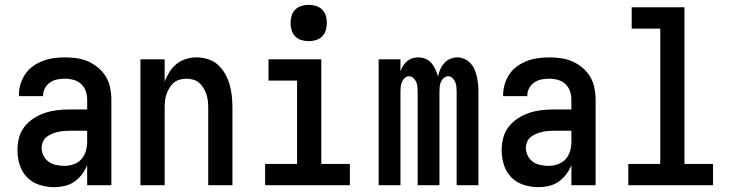

<svg xmlns="http://www.w3.org/2000/svg" viewBox="-20 -765 3040 793"><path d="M203 8Q173 8 143 -1.5Q113 -11 92 -32.5Q71 -54 61.5 -83.5Q52 -113 52 -144Q52 -170 58.5 -195.5Q65 -221 81 -241.5Q97 -262 119.5 -276.5Q142 -291 166.5 -299Q191 -307 217 -310Q243 -313 269 -313H340V-354Q340 -372 334 -389Q328 -406 315 -418Q302 -430 284.5 -435Q267 -440 249 -440Q233 -440 217 -437Q201 -434 187.5 -425Q174 -416 166 -401.5Q158 -387 158 -371V-368H58V-373Q58 -396 65 -418.5Q72 -441 85 -460Q98 -479 117.5 -492.5Q137 -506 158.5 -514Q180 -522 203 -525Q226 -528 249 -528Q273 -528 297.5 -524.5Q322 -521 344.5 -511Q367 -501 386 -485Q405 -469 417.5 -448Q430 -427 435 -402.5Q440 -378 440 -354V0H340V-83Q332 -63 318.5 -45Q305 -27 287 -14.5Q269 -2 247 3Q225 8 203 8ZM246 -80Q265 -80 284 -86.5Q303 -93 316 -107.5Q329 -122 334.5 -141Q340 -160 340 -180V-225H269Q256 -225 243.5 -224Q231 -223 218.5 -220Q206 -217 194 -212Q182 -207 172 -199Q162 -191 157 -178.5Q152 -166 152 -153Q152 -137 160 -121.5Q168 -106 181.5 -96.5Q195 -87 212 -83.5Q229 -80 246 -80Z M560 0V-520H660V-428Q668 -449 680 -468Q692 -487 709.5 -501Q727 -515 748.5 -521.5Q770 -528 792 -528Q816 -528 839.5 -520.5Q863 -513 880.5 -497Q898 -481 910 -459.5Q922 -438 928.5 -415Q935 -392 937.5 -368Q940 -344 940 -320V0H840V-320Q840 -334 838.5 -348Q837 -362 832.5 -375.5Q828 -389 820.5 -401.5Q813 -414 802.5 -423Q792 -432 778 -436Q764 -440 750 -440Q736 -440 722 -436Q708 -432 697.5 -423Q687 -414 679.5 -401.5Q672 -389 667.5 -375.5Q663 -362 661.5 -348Q660 -334 660 -320V0Z M1075 0V-88H1207V-432H1089V-520H1307V-88H1425V0ZM1255 -595Q1240 -595 1225 -599.5Q1210 -604 1199.5 -614.5Q1189 -625 1184.5 -640Q1180 -655 1180 -670Q1180 -685 1184.5 -700Q1189 -715 1199.5 -725.5Q1210 -736 1225 -740.5Q1240 -745 1255 -745Q1270 -745 1285 -740.5Q1300 -736 1310.5 -725.5Q1321 -715 1325.5 -700Q1330 -685 1330 -670Q1330 -655 1325.5 -640Q1321 -625 1310.5 -614.5Q1300 -604 1285 -599.5Q1270 -595 1255 -595Z M1544 0V-520H1634V-470Q1638 -482 1644.5 -492.5Q1651 -503 1660.5 -511.5Q1670 -520 1682.5 -524Q1695 -528 1707 -528Q1723 -528 1737.5 -522Q1752 -516 1762 -504.5Q1772 -493 1778.5 -478.5Q1785 -464 1789 -449Q1792 -464 1798 -478Q1804 -492 1814 -503.5Q1824 -515 1838.5 -521.5Q1853 -528 1868 -528Q1884 -528 1898.5 -521.5Q1913 -515 1923.5 -503.5Q1934 -492 1940 -478Q1946 -464 1949.5 -448.5Q1953 -433 1954.5 -418Q1956 -403 1956 -387V0H1866V-387Q1866 -397 1865 -407Q1864 -417 1860 -426.5Q1856 -436 1848.5 -443Q1841 -450 1831 -450Q1821 -450 1813 -443Q1805 -436 1801 -426.5Q1797 -417 1796 -407Q1795 -397 1795 -387V0H1705V-387Q1705 -397 1704 -407Q1703 -417 1699 -426.5Q1695 -436 1687 -443Q1679 -450 1669 -450Q1659 -450 1651.5 -443Q1644 -436 1640 -426.5Q1636 -417 1635 -407Q1634 -397 1634 -387V0Z M2203 8Q2173 8 2143 -1.5Q2113 -11 2092 -32.5Q2071 -54 2061.5 -83.5Q2052 -113 2052 -144Q2052 -170 2058.5 -195.5Q2065 -221 2081 -241.5Q2097 -262 2119.5 -276.5Q2142 -291 2166.5 -299Q2191 -307 2217 -310Q2243 -313 2269 -313H2340V-354Q2340 -372 2334 -389Q2328 -406 2315 -418Q2302 -430 2284.5 -435Q2267 -440 2249 -440Q2233 -440 2217 -437Q2201 -434 2187.5 -425Q2174 -416 2166 -401.5Q2158 -387 2158 -371V-368H2058V-373Q2058 -396 2065 -418.5Q2072 -441 2085 -460Q2098 -479 2117.5 -492.5Q2137 -506 2158.5 -514Q2180 -522 2203 -525Q2226 -528 2249 -528Q2273 -528 2297.5 -524.5Q2322 -521 2344.5 -511Q2367 -501 2386 -485Q2405 -469 2417.5 -448Q2430 -427 2435 -402.5Q2440 -378 2440 -354V0H2340V-83Q2332 -63 2318.5 -45Q2305 -27 2287 -14.5Q2269 -2 2247 3Q2225 8 2203 8ZM2246 -80Q2265 -80 2284 -86.5Q2303 -93 2316 -107.5Q2329 -122 2334.5 -141Q2340 -160 2340 -180V-225H2269Q2256 -225 2243.5 -224Q2231 -223 2218.5 -220Q2206 -217 2194 -212Q2182 -207 2172 -199Q2162 -191 2157 -178.5Q2152 -166 2152 -153Q2152 -137 2160 -121.5Q2168 -106 2181.5 -96.5Q2195 -87 2212 -83.5Q2229 -80 2246 -80Z M2575 0V-88H2707V-647H2589V-735H2807V-88H2925V0Z"/></svg>

Font: Iosevka Semibold
Style: Regular
Weight: 600
Monospace: yes
Designer: Belleve Invis
Foundry: Belleve Invis
Version: Version 33.2.3; ttfautohint (v1.8.4)